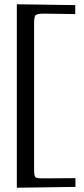

<svg xmlns="http://www.w3.org/2000/svg" viewBox="-20 -733 392 901"><path d="M334 103V144L59 148V-713L333 -709V-667L187 -669Q154 -669 146 -661Q140 -654 140 -620V63Q140 92 146 98Q152 104 180 104Z"/></svg>

Font: Pochaevsk
Style: Regular
Weight: 400
Version: Version 1.210; ttfautohint (v1.8.4.7-5d5b)